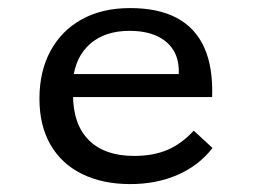

<svg xmlns="http://www.w3.org/2000/svg" viewBox="-20 -447 637 478"><path d="M304.4 11.3Q235.5 11.3 184.4 -13.8Q133.3 -38.9 105.8 -86.6Q78.2 -134.3 78.2 -201.3Q78.2 -269.1 105.5 -319.8Q132.7 -370.5 183.4 -398.7Q234.2 -426.9 303.9 -426.9Q374.2 -426.9 420.4 -402.2Q466.6 -377.5 488.6 -328.4Q510.6 -279.3 508.1 -205.4H127.2L126.2 -262.6H425Q426.5 -297.2 412.4 -320.9Q398.2 -344.6 370.4 -357.4Q342.5 -370.2 302.4 -370.2Q241.8 -370.2 204.8 -338.2Q167.8 -306.1 161.6 -248.5L164.2 -245.8Q163.4 -240.1 162.6 -230.7Q161.8 -221.4 161.8 -211Q161.8 -137.4 201.2 -98.1Q240.5 -58.8 313.9 -58.8Q361.1 -58.8 396.5 -73.7Q431.9 -88.7 462.3 -121.7L509.1 -78.6Q475.1 -34.8 422.4 -11.8Q369.7 11.3 304.4 11.3Z"/></svg>

Font: Playfair 5pt SemiExpanded Light
Style: Regular
Weight: 300
Width: 6
Designer: Claus Eggers Sørensen
Foundry: Claus Eggers Sørensen
Version: Version 2.203